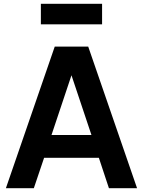

<svg xmlns="http://www.w3.org/2000/svg" viewBox="-20 -990 752 1010"><path d="M517 -862V-970H195V-862ZM158 0 212 -160H500L553 0H701L444 -745H268L11 0ZM251 -280 356 -594 461 -280Z"/></svg>

Font: Plus Jakarta Sans
Style: Bold
Weight: 700
Designer: Gumpita Rahayu
Foundry: Tokotype
Version: Version 2.071;gftools[0.9.30]